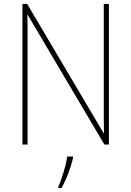

<svg xmlns="http://www.w3.org/2000/svg" viewBox="-20 -734 667 975"><path d="M533 0H510L121 -658H119Q120 -623 120 -591Q120 -559 120 -519V0H94V-714H118L506 -58H508Q507 -95 507 -132.5Q507 -170 507 -200V-714H533ZM351 68Q342 106 327 146Q312 186 292 221H276V214Q284 197 293.5 169Q303 141 311 111.5Q319 82 321 61H351Z"/></svg>

Font: Noto Sans Tamil SemiCondensed Thin
Style: Regular
Weight: 100
Width: 4
Designer: Jelle Bosma - Monotype Design Team
Foundry: Monotype Imaging Inc.
Version: Version 2.004; ttfautohint (v1.8.4.7-5d5b)